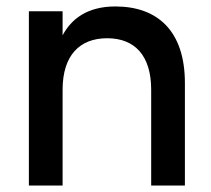

<svg xmlns="http://www.w3.org/2000/svg" viewBox="-20 -575 653 595"><path d="M448.5 0H553V-317.5C553 -480.5 467 -555 337.5 -555C249 -555 200.5 -515 174 -465.5V-540H69.5V0H174V-297C174 -403.5 227 -456.5 312 -456.5C397.5 -456.5 448.5 -403 448.5 -297Z"/></svg>

Font: Vela Sans SemBd
Style: Regular
Weight: 600
Designer: Principal design: Mikhail Sharanda - project Manrope.
Design modification: Ravid Balaliev
Foundry: Mikhail Sharanda
Version: Version 1.001